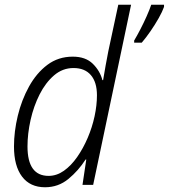

<svg xmlns="http://www.w3.org/2000/svg" viewBox="-20 -780 712 810"><path d="M546 -609Q558 -629 572 -656Q586 -683 598.5 -711Q611 -739 618 -760H672V-751Q665 -731 649.5 -703.5Q634 -676 615 -648.5Q596 -621 578 -600H546ZM170 10Q107 10 73 -35Q39 -80 39 -162Q39 -225 55 -291.5Q71 -358 102.5 -415Q134 -472 180 -506.5Q226 -541 287 -541Q341 -541 371.5 -511Q402 -481 412 -442H415Q420 -472 425.5 -503Q431 -534 437 -564L479 -760H533L373 0H328L344 -107H341Q311 -60 268.5 -25Q226 10 170 10ZM185 -38Q219 -38 249.5 -59.5Q280 -81 305.5 -117.5Q331 -154 350 -198.5Q369 -243 379 -289.5Q389 -336 389 -378Q389 -433 363.5 -463Q338 -493 290 -493Q244 -493 208 -462Q172 -431 147 -381.5Q122 -332 109 -274Q96 -216 96 -162Q96 -38 185 -38Z"/></svg>

Font: Noto Sans SemiCondensed Light
Style: Italic
Weight: 300
Width: 4
Italic angle: -12°
Designer: Monotype Design Team
Foundry: Monotype Imaging Inc.
Version: Version 2.013; ttfautohint (v1.8.4.7-5d5b)